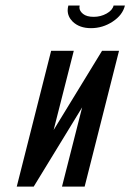

<svg xmlns="http://www.w3.org/2000/svg" viewBox="-20 -687 480 707"><path d="M282.5 -291.7 104.2 0H41.7L168.3 -500H251.7L177.5 -208.3L355.8 -500H418.3L291.7 0H208.3ZM398.3 -666.7H440Q431.7 -631.7 395 -607.5Q358.3 -583.3 315 -583.3Q272.5 -583.3 247.5 -607.5Q229.2 -625.8 229.2 -649.2Q229.2 -657.5 231.7 -666.7H273.3Q272.5 -662.5 272.5 -659.2Q272.5 -646.7 285.8 -635.8Q299.2 -625 325 -625Q350.8 -625 372.5 -637.1Q394.2 -649.2 398.3 -666.7Z"/></svg>

Font: Yulong
Style: Italic
Weight: 400
Italic angle: -14.25°
Designer: GGBotNet
Foundry: f0n7.com
Version: 1.00